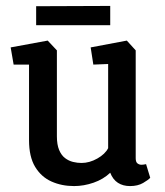

<svg xmlns="http://www.w3.org/2000/svg" viewBox="-20 -624 556 648"><path d="M230 4Q188 4 153.5 -11.5Q119 -27 98.5 -61Q78 -95 78 -151V-406H26L16 -464L141 -487L172 -454V-164Q172 -136 179.5 -118Q187 -100 199.5 -90.5Q212 -81 226.5 -77.5Q241 -74 255 -74Q282 -74 308.5 -89Q335 -104 345 -124V-408L295 -406L286 -464L408 -487L438 -454V-90Q438 -77 444 -72.5Q450 -68 457 -68Q463 -68 467.5 -69Q472 -70 473 -70L487 -24Q481 -17 463 -6.5Q445 4 419 4Q395 4 378 -7Q361 -18 352 -41Q329 -19 296 -7.5Q263 4 230 4ZM102 -539V-603L352 -604V-539Z"/></svg>

Font: Kreon
Style: Regular
Weight: 400
Designer: Julia Petretta
Foundry: Julia Petretta and Eli Heuer
Version: Version 2.002